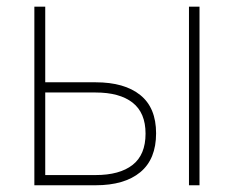

<svg xmlns="http://www.w3.org/2000/svg" viewBox="-20 -550 695 570"><path d="M443.4 -154.3Q443.4 -77.6 396.5 -38.8Q349.6 0 263.7 0H82V-530.3H114.3V-305.7H263.7Q349.6 -305.7 396.5 -267.8Q443.4 -230 443.4 -154.3ZM263.7 -30.3Q335 -30.3 373.5 -60.3Q412.1 -90.3 412.1 -153.3Q412.1 -215.3 373.5 -245.4Q335 -275.4 263.7 -275.4H114.3V-30.3ZM541 -530.3H572.3V0H541Z"/></svg>

Font: Pretendard GOV Thin
Style: Regular
Weight: 100
Designer: Base glyphs from Inter by Rasmus Andersson; Hangeul glyphs from Noto Sans CJK(Source Han Sans) by Jang Soo-young and Kan
Foundry: Kil Hyung-jin
Version: Version 1.309